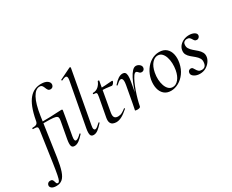

<svg xmlns="http://www.w3.org/2000/svg" viewBox="-243 -1224 2418 1997"><g transform="rotate(-30 965.5 -225.5)"><path d="M-38 275Q-77 275 -95 260.5Q-113 246 -110 227Q-108 212 -97 203Q-86 194 -70 194Q-52 194 -44.5 203.5Q-37 213 -34.5 225Q-32 237 -27.5 246.5Q-23 256 -11 256Q0 256 8 241Q16 226 25 181Q34 136 47 47L98 -306Q102 -331 99.5 -342.5Q97 -354 84 -357Q71 -360 44 -360Q40 -360 41 -367Q42 -374 45 -374Q80 -374 95 -383.5Q110 -393 114 -418Q130 -506 153.5 -565.5Q177 -625 207 -660Q237 -695 273 -710.5Q309 -726 350 -726Q400 -726 426 -706.5Q452 -687 448 -660Q445 -644 435 -635.5Q425 -627 411 -627Q391 -627 382 -639.5Q373 -652 367.5 -668Q362 -684 352.5 -696.5Q343 -709 322 -709Q274 -709 237 -641.5Q200 -574 180 -439L113 21Q99 116 80 172Q61 228 32.5 251.5Q4 275 -38 275ZM332 9Q304 9 297 -14Q290 -37 299 -89L336 -291Q341 -316 336.5 -330Q332 -344 311.5 -350Q291 -356 249 -357.5Q207 -359 135 -359L137 -378Q216 -378 266 -380Q316 -382 347 -384Q378 -386 398 -386Q409 -386 410.5 -380.5Q412 -375 408 -356.5Q404 -338 398 -297L361 -89Q356 -59 360 -46.5Q364 -34 375 -34Q386 -34 402.5 -45.5Q419 -57 438 -76Q442 -80 446 -75.5Q450 -71 447 -68Q414 -30 386.5 -10.5Q359 9 332 9Z M562 9Q533 9 526 -14Q519 -37 528 -89L625 -610Q632 -649 618.5 -658.5Q605 -668 561 -646Q557 -645 554.5 -651Q552 -657 556 -658L693 -725Q698 -727 702 -723Q706 -719 705 -717L590 -89Q584 -59 589 -46.5Q594 -34 605 -34Q616 -34 631.5 -46Q647 -58 667 -77Q671 -81 675 -77Q679 -73 675 -69Q643 -32 616 -11.5Q589 9 562 9Z M833 12Q812 12 793.5 4.5Q775 -3 766 -23Q757 -43 763 -80L805 -306Q812 -342 806 -351Q800 -360 771 -360Q767 -360 768 -367Q769 -374 772 -374Q811 -374 837.5 -397.5Q864 -421 876 -454Q877 -458 885.5 -457Q894 -456 893 -453L831 -106Q824 -67 835.5 -49Q847 -31 878 -31Q904 -31 926.5 -43Q949 -55 971 -73Q973 -75 977 -71Q981 -67 979 -65Q933 -24 898.5 -6Q864 12 833 12ZM979 -340Q977 -340 957.5 -343Q938 -346 911.5 -348.5Q885 -351 860 -351L862 -376Q890 -376 919.5 -378Q949 -380 972.5 -382Q996 -384 1005 -384Q1009 -384 1011 -381Q1013 -378 1012 -374Q1010 -366 1000 -353Q990 -340 979 -340Z M1125 -9 1115 -10Q1124 -57 1138 -110Q1152 -163 1170 -213.5Q1188 -264 1209 -305Q1230 -346 1252.5 -370.5Q1275 -395 1299 -395Q1313 -395 1327.5 -387.5Q1342 -380 1351 -367Q1360 -354 1357 -338Q1355 -325 1345.5 -316Q1336 -307 1321 -307Q1306 -307 1297.5 -315Q1289 -323 1282.5 -331Q1276 -339 1265 -339Q1252 -339 1236 -316Q1220 -293 1203 -256Q1186 -219 1170.5 -174.5Q1155 -130 1143 -86.5Q1131 -43 1125 -9ZM1086 8Q1070 8 1065 6Q1060 4 1060 1Q1060 -2 1065.5 -26Q1071 -50 1075 -74L1111 -271Q1117 -304 1115.5 -321Q1114 -338 1108 -345.5Q1102 -353 1093 -353Q1081 -353 1065.5 -341.5Q1050 -330 1034 -315Q1031 -312 1027 -316Q1023 -320 1026 -323Q1058 -360 1085 -377.5Q1112 -395 1138 -395Q1157 -395 1167.5 -384Q1178 -373 1179.5 -347Q1181 -321 1173 -276L1125 -9Q1122 8 1086 8Z M1489 14Q1439 14 1407.5 -14Q1376 -42 1365.5 -89Q1355 -136 1365 -193Q1377 -252 1408 -298.5Q1439 -345 1483.5 -372Q1528 -399 1579 -399Q1632 -399 1664 -371Q1696 -343 1706.5 -296Q1717 -249 1706 -193Q1693 -128 1659 -81.5Q1625 -35 1580 -10.5Q1535 14 1489 14ZM1524 -11Q1562 -11 1593 -47.5Q1624 -84 1636 -149Q1643 -189 1641.5 -228.5Q1640 -268 1629 -301.5Q1618 -335 1598 -355Q1578 -375 1548 -375Q1511 -375 1479.5 -339Q1448 -303 1435 -236Q1427 -195 1429 -155.5Q1431 -116 1442.5 -83Q1454 -50 1474.5 -30.5Q1495 -11 1524 -11Z M1838 11Q1798 11 1769 -8Q1740 -27 1744 -54Q1746 -70 1756.5 -78Q1767 -86 1779 -86Q1794 -86 1802 -75Q1810 -64 1817.5 -50.5Q1825 -37 1837.5 -26Q1850 -15 1874 -15Q1898 -15 1912 -28.5Q1926 -42 1929 -69Q1934 -100 1920 -122.5Q1906 -145 1883.5 -163.5Q1861 -182 1839 -200.5Q1817 -219 1804.5 -242Q1792 -265 1798 -297Q1803 -326 1823.5 -348.5Q1844 -371 1873.5 -383.5Q1903 -396 1936 -396Q1975 -396 2000 -381Q2025 -366 2022 -343Q2019 -327 2008 -319Q1997 -311 1987 -311Q1969 -311 1960.5 -320.5Q1952 -330 1945.5 -342Q1939 -354 1928.5 -363Q1918 -372 1897 -372Q1879 -372 1866 -362Q1853 -352 1851 -335Q1846 -306 1859.5 -284Q1873 -262 1895.5 -243Q1918 -224 1940.5 -204.5Q1963 -185 1976 -161Q1989 -137 1984 -105Q1979 -77 1959 -50Q1939 -23 1908 -6Q1877 11 1838 11Z"/></g></svg>

Font: Cormorant Infant Light Medium
Style: Italic
Weight: 500
Italic angle: -10°
Version: Version 4.001